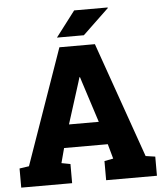

<svg xmlns="http://www.w3.org/2000/svg" viewBox="-59 -948 851 1000"><g transform="rotate(-5 366.0 -448.0)"><path d="M11.2 0V-100.1L61 -107.4L272.9 -710.9H458.5L670.9 -107.4L720.7 -100.1V0H455.1V-100.1L501.5 -108.9L480 -186H251.5L231 -108.9L277.3 -100.1V0ZM287.6 -306.2H443.4L374 -521.5L366.2 -546.4H363.3L355 -519ZM264.6 -762.2 366.2 -895.5H541L542 -892.6L405.3 -762.2H268.1Z"/></g></svg>

Font: Roboto Slab LO Black
Style: Regular
Weight: 900
Designer: Google
Version: Version 2.000